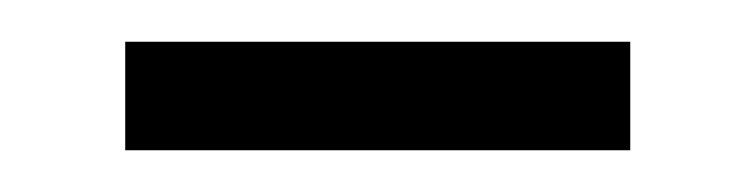

<svg xmlns="http://www.w3.org/2000/svg" viewBox="-20 -316 362 92"><path d="M40 -244V-296H282V-244Z"/></svg>

Font: Noto Sans Hebrew Light
Style: Regular
Weight: 300
Designer: Monotype Design Team
Foundry: Monotype Imaging Inc.
Version: Version 2.003